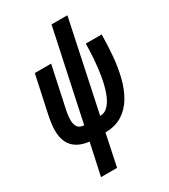

<svg xmlns="http://www.w3.org/2000/svg" viewBox="-237 -871 1078 1223"><g transform="rotate(-30 302.0 -260.0)"><path d="M133.8 240.2 184.1 7.8Q27.8 -9.8 27.8 -164.1Q27.8 -188 31.7 -216.1Q35.6 -244.1 42 -274.9L100.1 -544.9H220.2L158.2 -255.9Q147 -207 147 -172.9Q147 -137.2 160.4 -119.6Q173.8 -102.1 206.1 -99.1L347.2 -759.8H463.9L324.2 -100.1Q360.8 -100.1 386.7 -129.6Q412.6 -159.2 429.7 -208Q446.8 -256.8 456.5 -315.9Q466.3 -375 470.5 -434.8Q474.6 -494.6 475.1 -544.9H591.8Q591.3 -468.3 584.7 -389.9Q578.1 -311.5 560.5 -240.7Q543 -169.9 510.5 -114.3Q478 -58.6 426.8 -25.9Q375.5 6.8 300.8 7.8L252 240.2Z"/></g></svg>

Font: Open Sans Condensed
Style: Bold Italic
Weight: 700
Width: 3
Italic angle: -12°
Designer: Monotype Design Team
Foundry: Monotype Imaging Inc.
Version: Version 3.003; ttfautohint (v1.8.4)